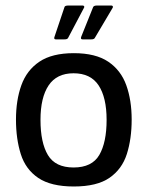

<svg xmlns="http://www.w3.org/2000/svg" viewBox="-20 -671 536 697"><path d="M248 6Q165 6 119 -25Q73 -56 55.5 -111.5Q38 -167 38 -237Q38 -307 57.5 -361.5Q77 -416 123 -447Q169 -478 248 -478Q327 -478 373 -447Q419 -416 438.5 -361.5Q458 -307 458 -237Q458 -167 440.5 -112Q423 -57 377.5 -25.5Q332 6 248 6ZM247 -63Q314 -63 340.5 -108.5Q367 -154 367 -236Q367 -317 338 -361Q309 -405 247 -405Q186 -405 156.5 -361Q127 -317 127 -236Q127 -153 154 -108Q181 -63 247 -63ZM227 -533Q226 -531 223 -529.5Q220 -528 213 -528H183Q174 -528 178 -538L214 -645Q215 -651 229 -651H280Q284 -651 285.5 -648Q287 -645 284 -641ZM324 -533Q323 -531 320 -529.5Q317 -528 310 -528H280Q271 -528 275 -538L318 -645Q320 -651 333 -651H384Q388 -651 389.5 -648Q391 -645 388 -641Z"/></svg>

Font: Glory Medium
Style: Regular
Weight: 500
Designer: Robert Leuschke
Foundry: Robert Leuschke
Version: Version 1.011